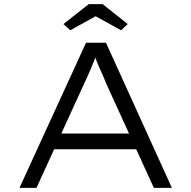

<svg xmlns="http://www.w3.org/2000/svg" viewBox="-20 -906 923 926"><path d="M74 0 395 -700H491L809 0H722L495 -497Q484 -524 475 -544.5Q466 -565 458.5 -581.5Q451 -598 444 -616.5Q437 -635 430 -660L451 -661Q442 -633 434 -613Q426 -593 418.5 -575.5Q411 -558 402.5 -538.5Q394 -519 381 -492L156 0ZM208 -186 239 -262H640L659 -186ZM319 -760 286 -790 408 -886H475L596 -790L564 -760L426 -836H456Z"/></svg>

Font: Lexend Peta Light
Style: Regular
Weight: 300
Version: Version 1.007